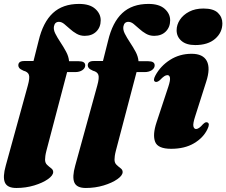

<svg xmlns="http://www.w3.org/2000/svg" viewBox="-45 -747 1155 980"><path d="M48.5 -413.5Q48.5 -435.5 78.5 -435.5H126L152 -538.5Q174.5 -633.5 224.8 -680.2Q275 -727 358.5 -727Q413 -727 441 -702Q469 -677 469 -643.5Q469 -608.5 446.8 -586.2Q424.5 -564 387.5 -564Q364.5 -564 345.8 -574.8Q327 -585.5 311.5 -599.8Q296 -614 282.5 -624.8Q269 -635.5 256 -635.5Q235 -635.5 230.5 -613Q227 -596 237.5 -575.2Q248 -554.5 263.5 -531.2Q279 -508 292.2 -483.5Q305.5 -459 307.5 -434.5H357Q390 -434.5 390 -413.5Q390 -399 375.5 -389Q361 -379 338 -379H297.5L192 22Q188 37.5 186.5 48.5Q185 59.5 185 67.5Q185 84.5 195.2 94.2Q205.5 104 216 111.8Q226.5 119.5 226.5 131Q226.5 148.5 199.5 167.5Q172.5 186.5 129.5 199.5Q86.5 212.5 38.5 212.5Q-8 212.5 -20 184.5Q-32 156.5 -15.5 98L97 -310.5Q108 -350 102.5 -365.2Q97 -380.5 75 -386Q58.5 -393.5 53.5 -399.8Q48.5 -406 48.5 -413.5ZM403 -413.5Q403 -435.5 433 -435.5H480.5L506.5 -538.5Q529 -633.5 579.2 -680.2Q629.5 -727 713 -727Q767.5 -727 795.5 -702Q823.5 -677 823.5 -643.5Q823.5 -608.5 801.2 -586.2Q779 -564 742 -564Q719 -564 700.2 -574.8Q681.5 -585.5 666 -599.8Q650.5 -614 637 -624.8Q623.5 -635.5 610.5 -635.5Q589.5 -635.5 585 -613Q581.5 -596 592 -575.2Q602.5 -554.5 618 -531.2Q633.5 -508 646.8 -483.5Q660 -459 662 -434.5H711.5Q744.5 -434.5 744.5 -413.5Q744.5 -399 730 -389Q715.5 -379 692.5 -379H652L546.5 22Q542.5 37.5 541 48.5Q539.5 59.5 539.5 67.5Q539.5 84.5 549.8 94.2Q560 104 570.5 111.8Q581 119.5 581 131Q581 148.5 554 167.5Q527 186.5 484 199.5Q441 212.5 393 212.5Q346.5 212.5 334.5 184.5Q322.5 156.5 339 98L451.5 -310.5Q462.5 -350 457 -365.2Q451.5 -380.5 429.5 -386Q413 -393.5 408 -399.8Q403 -406 403 -413.5ZM951.5 -517Q905.5 -517 881 -538.5Q856.5 -560 856.5 -592.5Q856.5 -620.5 873.2 -646Q890 -671.5 920.8 -687.5Q951.5 -703.5 993.5 -703.5Q1044.5 -703.5 1067.2 -681.5Q1090 -659.5 1090 -628Q1090 -581 1053.2 -549Q1016.5 -517 951.5 -517ZM951 -152.5Q939 -115.5 942.2 -102Q945.5 -88.5 956 -88.5Q970 -88.5 991 -113Q999.5 -121 1004.2 -122.5Q1009 -124 1014 -122Q1028 -116 1013.5 -87Q992.5 -43.5 945 -15.5Q897.5 12.5 828.5 12.5Q760.5 12.5 746.8 -23.2Q733 -59 754 -122.5L814.5 -305.5Q825 -337.5 822.5 -350.5Q820 -363.5 809.5 -363.5Q802 -363.5 793.5 -358Q785 -352.5 770.5 -337.5Q756.5 -326 747.5 -329.5Q734 -335.5 748 -361.5Q774.5 -410.5 823.2 -441.5Q872 -472.5 933 -472.5Q991 -472.5 1010.5 -435.8Q1030 -399 1007.5 -330Z"/></svg>

Font: Fraunces 72pt Black
Style: Italic
Weight: 900
Italic angle: -16°
Version: Version 1.000;[b76b70a41]